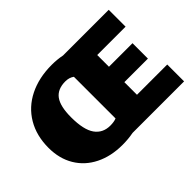

<svg xmlns="http://www.w3.org/2000/svg" viewBox="-126 -937 1216 1216"><g transform="rotate(-45 482.0 -329.0)"><path d="M942 0H480Q434 9 382 9Q280 9 201.5 -30Q123 -69 80 -141Q37 -213 37 -309Q37 -418 85 -499Q133 -580 220.5 -623.5Q308 -667 423 -667Q472 -667 516 -658H925V-507H671V-402H882V-264H671V-151H942ZM414 -132Q447 -132 469 -141V-514Q445 -532 410 -532Q340 -532 307.5 -487.5Q275 -443 275 -345Q275 -233 311 -182.5Q347 -132 414 -132Z"/></g></svg>

Font: Ysabeau Black
Style: Regular
Weight: 900
Designer: Christian Thalmann (Catharsis Fonts)
Version: Version 0.003